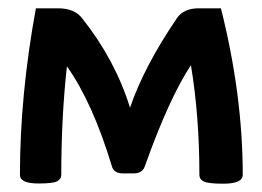

<svg xmlns="http://www.w3.org/2000/svg" viewBox="-20 -440 635 465"><path d="M520.5 4.9Q485.4 4.9 474.1 -0.2Q462.9 -5.4 462.9 -16.6Q462.9 -158.7 442.4 -282.2Q389.2 -201.7 330.1 -35.6Q324.2 -20 302.7 -20H278.3Q256.8 -20 251.5 -35.6Q204.6 -191.4 142.1 -279.3Q128.4 -156.2 128.4 -16.6Q128.4 -5.9 117.9 -0.7Q107.4 4.4 73.2 4.4Q28.3 4.4 28.3 -16.6Q28.3 -209.5 66.9 -419.9H120.6Q160.2 -419.9 178.7 -396Q258.8 -295.4 294.9 -179.2Q329.1 -279.3 408.2 -395.5Q424.3 -419.9 461.4 -419.9H515.1Q567.9 -209.5 567.9 -16.6Q567.9 4.9 520.5 4.9Z"/></svg>

Font: Bainsley
Style: Bold
Weight: 700
Designer: Paul James MIller
Foundry: High-Logic / Made with FontCreator
Version: Version 1.411;March 28, 2021;FontCreator 13.0.0.2683 64-bit